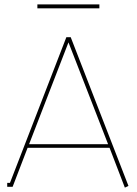

<svg xmlns="http://www.w3.org/2000/svg" viewBox="-20 -859 629 883"><path d="M437 -820.8H151.9V-838.9H437ZM285.2 -688H305.2L570.8 -3.9L554.2 3.9L483.9 -179.2H106.9L38.1 0H13.2V-18.1H25.9ZM294.9 -664.1 113.8 -195.8H477.1Z"/></svg>

Font: Rawengulk
Style: Light
Weight: 300
Version: Version 0.92